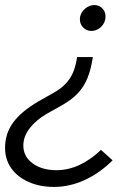

<svg xmlns="http://www.w3.org/2000/svg" viewBox="-35 -523 550 757"><path d="M331 -298Q324 -250 310 -215.5Q296 -181 272 -155.5Q248 -130 211 -109L147 -73Q105 -48 81 -16Q57 16 57 51Q57 94 93.5 121Q130 148 188 148Q235 148 280 126.5Q325 105 363 68L409 109Q359 159 299.5 186.5Q240 214 178 214Q122 214 78 194.5Q34 175 9.5 140.5Q-15 106 -15 60Q-15 4 16.5 -39.5Q48 -83 116 -123L178 -158Q219 -181 240.5 -214Q262 -247 269 -298ZM337 -503Q356 -503 368.5 -490Q381 -477 381 -458Q381 -443 373.5 -430Q366 -417 353 -409Q340 -401 325 -401Q306 -401 293 -414.5Q280 -428 280 -447Q280 -462 288 -474.5Q296 -487 309 -495Q322 -503 337 -503Z"/></svg>

Font: Red Hat Display VF
Style: Italic
Weight: 300
Italic angle: -12°
Designer: Pentagram, MCKL
Foundry: Pentagram, MCKL
Version: Version 1.023